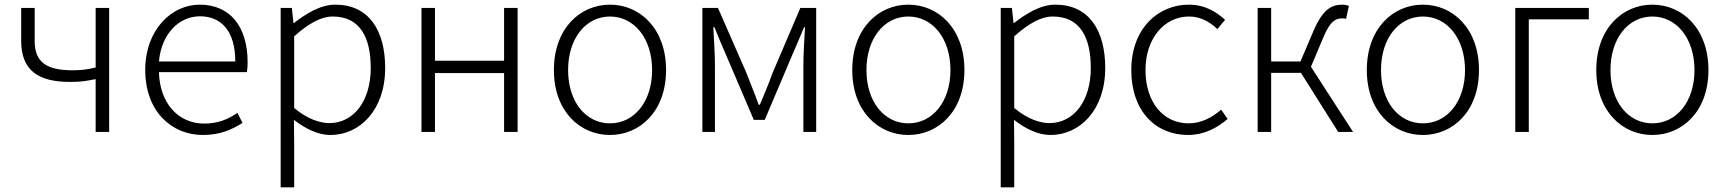

<svg xmlns="http://www.w3.org/2000/svg" viewBox="-20 -567 7417 825"><path d="M391 0H449V-533H391V-277C354 -268 327 -265 291 -265C180 -265 129 -300 129 -391V-533H71V-391C71 -266 143 -215 280 -215C330 -215 349 -219 391 -227Z M852 13C929 13 979 -12 1022 -39L1000 -82C960 -54 915 -36 858 -36C743 -36 666 -127 663 -257H1041C1043 -270 1044 -284 1044 -299C1044 -455 967 -547 838 -547C717 -547 604 -439 604 -266C604 -91 715 13 852 13ZM663 -303C674 -425 752 -497 839 -497C932 -497 991 -432 991 -303Z M1186 238H1244V46L1243 -52C1297 -10 1350 13 1400 13C1525 13 1635 -93 1635 -275C1635 -439 1563 -547 1421 -547C1356 -547 1295 -508 1243 -468H1241L1234 -533H1186ZM1395 -38C1356 -38 1301 -55 1244 -103V-411C1306 -466 1359 -496 1410 -496C1529 -496 1573 -403 1573 -275C1573 -132 1499 -38 1395 -38Z M1791 0H1849V-253H2146V0H2204V-533H2146V-306H1849V-533H1791Z M2601 13C2730 13 2842 -89 2842 -266C2842 -444 2730 -547 2601 -547C2472 -547 2360 -444 2360 -266C2360 -89 2472 13 2601 13ZM2601 -37C2497 -37 2421 -130 2421 -266C2421 -402 2497 -496 2601 -496C2705 -496 2782 -402 2782 -266C2782 -130 2705 -37 2601 -37Z M2998 0H3052V-288C3052 -331 3048 -397 3045 -450H3050C3065 -411 3082 -372 3098 -335L3219 -52H3266L3386 -335C3402 -372 3419 -411 3435 -450H3439C3436 -397 3432 -331 3432 -288V0H3487V-533H3419L3299 -252C3283 -207 3264 -162 3245 -117H3240C3224 -162 3205 -207 3188 -252L3065 -533H2998Z M3883 13C4012 13 4124 -89 4124 -266C4124 -444 4012 -547 3883 -547C3754 -547 3642 -444 3642 -266C3642 -89 3754 13 3883 13ZM3883 -37C3779 -37 3703 -130 3703 -266C3703 -402 3779 -496 3883 -496C3987 -496 4064 -402 4064 -266C4064 -130 3987 -37 3883 -37Z M4280 238H4338V46L4337 -52C4391 -10 4444 13 4494 13C4619 13 4729 -93 4729 -275C4729 -439 4657 -547 4515 -547C4450 -547 4389 -508 4337 -468H4335L4328 -533H4280ZM4489 -38C4450 -38 4395 -55 4338 -103V-411C4400 -466 4453 -496 4504 -496C4623 -496 4667 -403 4667 -275C4667 -132 4593 -38 4489 -38Z M5085 13C5152 13 5209 -16 5255 -56L5227 -96C5191 -64 5143 -37 5088 -37C4976 -37 4902 -130 4902 -266C4902 -402 4983 -496 5089 -496C5139 -496 5178 -473 5211 -442L5244 -482C5207 -515 5159 -547 5088 -547C4956 -547 4841 -444 4841 -266C4841 -89 4946 13 5085 13Z M5613 -280 5666 -406C5696 -477 5719 -488 5747 -488C5755 -488 5757 -488 5764 -486L5776 -542C5770 -544 5759 -547 5749 -547C5700 -547 5663 -526 5623 -432L5568 -303H5442V-533H5384V0H5442V-254H5570L5730 0H5794Z M6094 13C6223 13 6335 -89 6335 -266C6335 -444 6223 -547 6094 -547C5965 -547 5853 -444 5853 -266C5853 -89 5965 13 6094 13ZM6094 -37C5990 -37 5914 -130 5914 -266C5914 -402 5990 -496 6094 -496C6198 -496 6275 -402 6275 -266C6275 -130 6198 -37 6094 -37Z M6491 0H6549V-484H6807V-533H6491Z M7080 13C7209 13 7321 -89 7321 -266C7321 -444 7209 -547 7080 -547C6951 -547 6839 -444 6839 -266C6839 -89 6951 13 7080 13ZM7080 -37C6976 -37 6900 -130 6900 -266C6900 -402 6976 -496 7080 -496C7184 -496 7261 -402 7261 -266C7261 -130 7184 -37 7080 -37Z"/></svg>

Font: Noto Sans CJK Light
Style: Regular
Weight: 300
Designer: Ryoko NISHIZUKA (kana & ideographs); Paul D. Hunt (Latin, Greek & Cyrillic); Wenlong ZHANG (bopomofo); Sandoll Communica
Foundry: Adobe Systems Incorporated
Version: Version 1.000;PS 1;hotconv 1.0.78;makeotf.lib2.5.61930